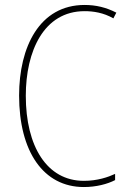

<svg xmlns="http://www.w3.org/2000/svg" viewBox="-20 -795 515 774"><path d="M321 -750C356 -750 397 -744 437 -721L449 -744C408 -765 367 -775 321 -775C139 -775 57 -605 57 -410C57 -184 155 -41 318 -41C368 -41 413 -53 444 -69V-94C416 -81 373 -66 318 -66C169 -66 84 -205 84 -409C84 -588 156 -750 321 -750Z"/></svg>

Font: Noto Sans Tamil UI Condensed Thin
Style: Regular
Weight: 100
Width: 3
Designer: Jelle Bosma - Monotype Design Team
Foundry: Monotype Imaging Inc.
Version: Version 2.004